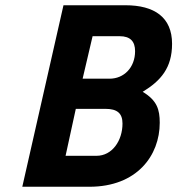

<svg xmlns="http://www.w3.org/2000/svg" viewBox="-20 -712 676 732"><path d="M436 -574C477 -574 495 -554 495 -517C495 -454 452 -412 398 -412H295L333 -574H436ZM382 -297C427 -297 447 -280 447 -241C447 -176 408 -118 348 -118H230L269 -297H382ZM65 0H321C502 0 589 -119 589 -244C589 -294 579 -329 524 -362C593 -404 636 -453 636 -545C636 -646 569 -692 458 -692H222Z"/></svg>

Font: RazerF5
Style: Bold Italic
Weight: 700
Foundry: Razer Inc.
Version: Version 2